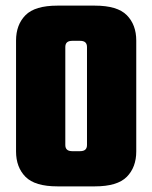

<svg xmlns="http://www.w3.org/2000/svg" viewBox="-20 -662 541 682"><path d="M464 -518V-124Q464 -68 430.5 -34Q397 0 317 0H184Q104 0 70.5 -34Q37 -68 37 -124V-518Q37 -574 70.5 -608Q104 -642 184 -642H317Q397 -642 430.5 -608Q464 -574 464 -518ZM289 -147V-495Q289 -506 283 -511.5Q277 -517 264 -517H237Q224 -517 218 -511.5Q212 -506 212 -495V-147Q212 -136 218 -130.5Q224 -125 237 -125H264Q277 -125 283 -130.5Q289 -136 289 -147Z"/></svg>

Font: Teko Variable Light
Style: Regular
Weight: 300
Designer: Manushi Parikh, Jonny Pinhorn
Foundry: Indian Type Foundry
Version: Version 3.000